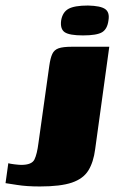

<svg xmlns="http://www.w3.org/2000/svg" viewBox="-125 -568 416 694"><path d="M19 106Q-29 106 -63 100.5Q-97 95 -105 94L-95 22Q-89 24 -72.5 26Q-56 28 -48 28Q-10 28 -0.5 8.5Q9 -11 14 -51L53 -329Q57 -358 64 -373Q71 -388 87 -393.5Q103 -399 134 -399H270L219 -29Q213 18 194.5 48Q176 78 135 92Q94 106 19 106ZM175 -440Q126 -440 109 -451.5Q92 -463 96 -494Q101 -524 122.5 -536Q144 -548 193 -548Q239 -547 255.5 -535Q272 -523 267 -494Q263 -463 244 -451.5Q225 -440 175 -440Z"/></svg>

Font: Genos Black
Style: Italic
Weight: 900
Italic angle: -8°
Version: Version 1.010